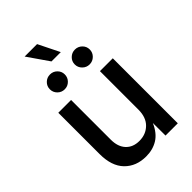

<svg xmlns="http://www.w3.org/2000/svg" viewBox="-269 -1028 1140 1140"><g transform="rotate(-45 301.0 -458.0)"><path d="M258.3 6.8Q174.8 6.8 123.5 -45.7Q72.3 -98.1 72.3 -199.2V-545.9H179.7V-212.4Q179.7 -153.3 210.7 -120.1Q241.7 -86.9 294.9 -86.9Q349.6 -86.9 385.7 -122.3Q421.9 -157.7 421.9 -222.7V-545.9H529.8V0H426.8L426.3 -106Q400.4 -46.4 357.7 -19.8Q314.9 6.8 258.3 6.8ZM198.2 -617.2Q171.9 -617.2 153.6 -635.5Q135.3 -653.8 135.3 -679.7Q135.3 -705.6 153.6 -723.6Q171.9 -741.7 198.2 -741.7Q224.1 -741.7 242.4 -723.6Q260.7 -705.6 260.7 -679.7Q260.7 -653.8 242.4 -635.5Q224.1 -617.2 198.2 -617.2ZM407.2 -617.2Q381.3 -617.2 362.8 -635.5Q344.2 -653.8 344.2 -679.7Q344.2 -705.6 362.8 -723.6Q381.3 -741.7 407.2 -741.7Q433.1 -741.7 451.7 -723.6Q470.2 -705.6 470.2 -679.7Q470.2 -653.8 451.7 -635.5Q433.1 -617.2 407.2 -617.2ZM259.3 -790 167 -923.3H271.5L337.4 -790Z"/></g></svg>

Font: Inter Medium
Style: Regular
Weight: 500
Designer: Rasmus Andersson
Foundry: rsms
Version: Version 4.001;git-9221beed3